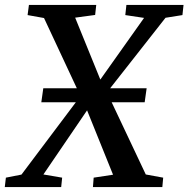

<svg xmlns="http://www.w3.org/2000/svg" viewBox="-50 -763 769 783"><path d="M-30.5 0 -26 -38.5 37.5 -51 281.5 -375.5 357 -435.5 537.5 -690 461 -701.5 465.5 -743H698.5L694 -701.5L625 -690.5L383.5 -383L307.5 -316.5L127 -51.5L203.5 -38.5L199.5 0ZM329 0 332 -38.5 411 -50.5 304.5 -314.5 279 -369.5 129.5 -689.5 62.5 -701.5 68 -743H342.5L338 -702L256.5 -691L360 -436.5L386 -387L544.5 -51.5L615.5 -38.5L612 0ZM118.5 -346 126.5 -403H548L540 -346Z"/></svg>

Font: Merriweather 36pt Medium
Style: Italic
Weight: 500
Italic angle: -7.8°
Version: Version 2.101